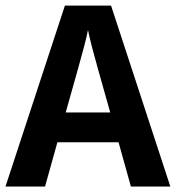

<svg xmlns="http://www.w3.org/2000/svg" viewBox="-20 -679 640 699"><path d="M600.1 0H456.5L411.6 -161.1H189L144 0H0L216.3 -658.7H384.3ZM300.3 -569.8Q296.4 -549.3 285.9 -508.5Q275.4 -467.8 219.2 -269.5H381.3Q324.2 -470.7 314.2 -510.3Q304.2 -549.8 300.3 -569.8Z"/></svg>

Font: Cousine
Style: Bold
Weight: 700
Monospace: yes
Designer: Steve Matteson
Foundry: Ascender Corporation
Version: Version 1.20